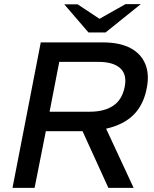

<svg xmlns="http://www.w3.org/2000/svg" viewBox="-20 -904 740 924"><path d="M40.2 0 176.2 -700H473.6Q556.1 -700 607.4 -672.8Q658.7 -645.7 679.1 -596.2Q699.6 -546.7 686.3 -480.1Q673.8 -412.4 636 -366Q598.1 -319.7 531.1 -296.2Q464.2 -272.6 363.1 -272.6H200.6L146.5 0ZM218.6 -366.4H412.4Q481.9 -366.4 524.7 -395.1Q567.4 -423.7 579.8 -484.5Q592.4 -544.7 558.8 -575.5Q525.3 -606.2 454.2 -606.2H265.2ZM501.5 0 372.5 -283 480.9 -305.8 623 0ZM405.9 -747.7 435.2 -800.2 583.8 -884H657.4L488 -747.7ZM405.9 -747.7 289.2 -883.2H353.7L480.1 -799.2L488 -747.7Z"/></svg>

Font: REM Medium
Style: Italic
Weight: 500
Italic angle: -11°
Designer: Octavio Pardo
Foundry: Ashler Design
Version: Version 1.005;gftools[0.9.28]